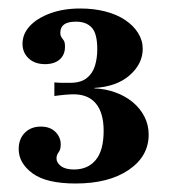

<svg xmlns="http://www.w3.org/2000/svg" viewBox="-20 -690 414 452"><path d="M158 -258Q89 -258 56.5 -282Q24 -306 24 -339Q24 -363 38.5 -377.5Q53 -392 76 -392Q98 -392 110.5 -379.5Q123 -367 123 -350Q123 -338 118 -331.5Q113 -325 113 -317Q113 -307 123.5 -299Q134 -291 154 -291Q187 -291 205.5 -313.5Q224 -336 224 -382Q224 -424 206 -446Q188 -468 153 -468Q146 -468 134 -467Q122 -466 108 -464V-496Q119 -495 129.5 -495Q140 -495 145 -495Q170 -495 184 -506Q198 -517 203.5 -535Q209 -553 209 -574Q209 -611 196 -625Q183 -639 159 -639Q140 -639 131 -632.5Q122 -626 122 -613Q122 -606 125 -602Q128 -598 130.5 -594Q133 -590 133 -580Q133 -561 120.5 -550Q108 -539 86 -539Q62 -539 47.5 -552.5Q33 -566 33 -587Q33 -610 50 -628.5Q67 -647 98 -658.5Q129 -670 169 -670Q201 -670 228 -663Q255 -656 274.5 -643Q294 -630 305 -612.5Q316 -595 316 -575Q316 -540 285.5 -513Q255 -486 202 -483V-482Q228 -481 251.5 -472.5Q275 -464 292.5 -449.5Q310 -435 320 -415.5Q330 -396 330 -373Q330 -322 283 -290Q236 -258 158 -258Z"/></svg>

Font: Frank Ruhl Libre SemiBold
Style: Regular
Weight: 600
Designer: Yanek Iontef
Foundry: Fontef
Version: Version 6.003;gftools[0.9.30]